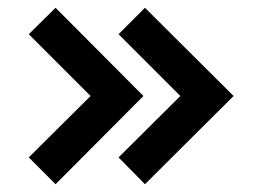

<svg xmlns="http://www.w3.org/2000/svg" viewBox="-20 -545 679 494"><path d="M123 -525 349 -298 123 -71 54 -140 213 -298 54 -457ZM353 -525 581 -298 353 -71 285 -140 444 -298 285 -457Z"/></svg>

Font: Unageo
Style: Medium
Weight: 500
Designer: Richard Sepsi
Foundry: Richard Sepsi
Version: Version 2.000